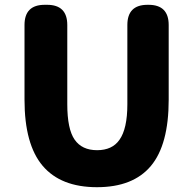

<svg xmlns="http://www.w3.org/2000/svg" viewBox="-20 -765 803 799"><path d="M82 -350V-661Q82 -745 166 -745H176Q260 -745 260 -661V-331Q260 -228 290.5 -184Q321 -140 384 -140Q447 -140 477 -183Q510 -229 510 -331V-661Q510 -745 594 -745H598Q682 -745 682 -661V-350Q682 -163 608 -74.5Q534 14 383.5 14Q233 14 157.5 -75Q82 -164 82 -350Z"/></svg>

Font: Resource Han Rounded KR Heavy
Style: Regular
Weight: 900
Designer: Cyano Hao (round all glyphs); Ryoko NISHIZUKA 西塚涼子 (kana, bopomofo & ideographs); Paul D. Hunt (Latin, Greek & Cyrillic)
Foundry: Cyano Hao
Version: 0.990